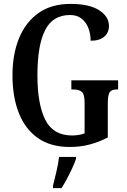

<svg xmlns="http://www.w3.org/2000/svg" viewBox="-20 -744 652 985"><path d="M338 10Q239 10 174 -36Q109 -82 76.5 -164.5Q44 -247 44 -358Q44 -466 78 -548.5Q112 -631 178 -677.5Q244 -724 342 -724Q438 -724 488.5 -691.5Q539 -659 539 -611Q539 -577 515 -556Q491 -535 445 -535Q445 -569 433.5 -599.5Q422 -630 398.5 -648.5Q375 -667 339 -667Q251 -667 211.5 -589.5Q172 -512 172 -358Q172 -209 212.5 -129Q253 -49 350 -49Q366 -49 382.5 -51.5Q399 -54 414 -60V-217Q414 -260 400 -272.5Q386 -285 357 -285H346V-332H586V-285H578Q554 -285 543.5 -272Q533 -259 533 -213V-39Q487 -15 439.5 -2.5Q392 10 338 10ZM252 208Q260 176 269.5 136Q279 96 283 61H370V71Q363 92 350.5 119Q338 146 323.5 173Q309 200 296 221H252Z"/></svg>

Font: Noto Serif Devanagari ExtraCondensed SemiBold
Style: Regular
Weight: 600
Width: 2
Designer: Universal Thirst, Indian Type Foundry and the Monotype Design Team
Foundry: Monotype Imaging Inc.
Version: Version 2.004; ttfautohint (v1.8.4.7-5d5b)